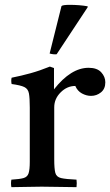

<svg xmlns="http://www.w3.org/2000/svg" viewBox="-20 -772 455 793"><path d="M27 1Q24 -15 27 -30Q61 -32 77 -36.5Q93 -41 98 -56Q103 -71 103 -104V-328Q103 -367 99.5 -386Q96 -405 80.5 -412.5Q65 -420 28 -425Q25 -439 28 -451Q68 -459 106 -469.5Q144 -480 186 -497L203 -491V-403Q273 -492 346 -492Q381 -492 398 -473.5Q415 -455 415 -432Q415 -405 397 -390.5Q379 -376 356 -376Q337 -376 318.5 -386Q300 -396 291 -417Q257 -417 230.5 -390.5Q204 -364 204 -329V-114Q204 -75 208.5 -58Q213 -41 232.5 -36.5Q252 -32 296 -30Q298 -16 296 1Q262 1 226 0Q190 -1 152 -1Q115 -1 86.5 0Q58 1 27 1ZM342 -746V-742L214 -548Q209 -547 200 -548Q191 -549 185 -551L234 -747Q239 -752 268 -752Q308 -752 342 -746Z"/></svg>

Font: Tiro Devanagari Hindi
Style: Regular
Weight: 400
Designer: Devanagari: John Hudson & Fiona Ross. Latin: John Hudson.
Foundry: Tiro Typeworks Ltd.
Version: Version 1.52